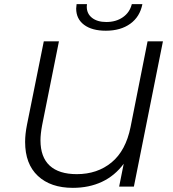

<svg xmlns="http://www.w3.org/2000/svg" viewBox="-20 -899 833 925"><path d="M765 -700 625 0H554L576 -110Q533 -52 471 -23Q409 6 331 6Q224 6 162.5 -51.5Q101 -109 101 -215Q101 -253 110 -298L191 -700H264L183 -296Q175 -253 175 -223Q175 -142 219.5 -101Q264 -60 350 -60Q449 -60 517.5 -116.5Q586 -173 609 -287L691 -700ZM347 -858Q347 -865 349 -879H399Q398 -875 398 -867Q398 -833 423.5 -813Q449 -793 492 -793Q539 -793 572 -816Q605 -839 615 -879H666Q654 -818 607.5 -784.5Q561 -751 490 -751Q423 -751 385 -779.5Q347 -808 347 -858Z"/></svg>

Font: Montserrat Alternates
Style: Italic
Weight: 400
Italic angle: -11.3°
Designer: Julieta Ulanovsky
Foundry: Julieta Ulanovsky
Version: Version 7.200